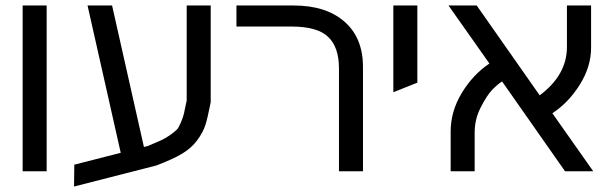

<svg xmlns="http://www.w3.org/2000/svg" viewBox="-20 -620 2225 695"><path d="M62 0V-600.1H148.9V0Z M417 -66.9 296.9 -600.1H385.7L501 -87.9L516.1 -91.8Q555.2 -108.4 564.5 -112.8Q581.1 -120.6 598.1 -132.8Q612.3 -143.1 620.6 -151.4Q626.5 -157.2 634.8 -176.8Q643.1 -196.3 646 -209.5Q646.5 -212.4 649.7 -227.8Q652.8 -243.2 655.8 -255.9V-600.1H742.7V-250Q731.4 -191.9 723.6 -168Q714.8 -140.1 692.4 -110.4Q671.9 -83 637.2 -62.5Q604 -43 545.9 -21L248 55.2L249 -23.9Z M1043 -600.1Q1160.2 -600.1 1227.1 -541.5Q1293.9 -482.9 1293.9 -377.9V0H1207V-372.1Q1207 -449.7 1167.5 -486.8Q1128.4 -523.9 1035.6 -523.9H835.9V-600.1Z M1403.8 -600.1H1490.7V-320.8L1403.8 -286.1Z M2119.6 -446.8Q2119.6 -379.4 2079.1 -314Q2038.6 -249 1979.5 -210L2127.4 0H2025.4L1797.4 -325.2Q1779.8 -314 1761.2 -294.4Q1742.2 -274.4 1720.2 -231.4Q1698.2 -188.5 1698.2 -141.1V0H1611.3V-144Q1611.3 -216.8 1651.4 -283.2Q1691.9 -350.1 1751.5 -390.1L1603.5 -600.1H1705.6L1933.6 -274.9Q2032.2 -348.6 2032.2 -450.2V-600.1H2119.6Z"/></svg>

Font: Miedinger*
Style: Book
Weight: 400
Version: Version 001.000